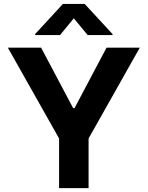

<svg xmlns="http://www.w3.org/2000/svg" viewBox="-20 -974 764 994"><path d="M20.6 -727.3H192.8L358.7 -414.1H365.8L531.6 -727.3H703.8L438.6 -257.1V0H285.9V-257.1ZM433.6 -792.6 362.2 -879.3 290.8 -792.6H161.9V-797.6L305.8 -953.8H418.3L562.5 -797.6V-792.6Z"/></svg>

Font: InterMG
Style: Bold
Weight: 700
Designer: Rasmus Andersson
Foundry: rsms
Version: Version 3.019;December 26, 2023;FontCreator 15.0.0.2955 64-b